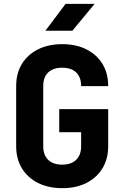

<svg xmlns="http://www.w3.org/2000/svg" viewBox="-20 -970 640 1000"><path d="M304.4 10Q232.1 10 178 -17.1Q124 -44.2 94.1 -93.4Q64.2 -142.6 64.2 -208.5V-521.5Q64.2 -588.4 94.1 -637.1Q124 -685.8 178 -712.9Q232.1 -740 304.4 -740Q376.8 -740 430.3 -712.8Q483.8 -685.6 513.7 -637.1Q543.5 -588.6 543.5 -521.5H402.5Q402.5 -568.2 376.7 -592.8Q350.8 -617.4 303.8 -617.4Q256.9 -617.4 231 -592.7Q205.2 -568 205.2 -521.7V-208.5Q205.2 -162.7 231 -137.6Q256.9 -112.5 303.8 -112.5Q350.8 -112.5 376.7 -137.6Q402.5 -162.7 402.5 -208.5V-281.3H288.5V-401.5H543.5V-208.5Q543.5 -142.4 513.7 -93.4Q483.8 -44.4 430.3 -17.2Q376.8 10 304.4 10ZM216.5 -810 321.7 -950H473L356.9 -810Z"/></svg>

Font: JetBrains Mono
Style: Regular
Weight: 400
Monospace: yes
Designer: Philipp Nurullin, Konstantin Bulenkov
Foundry: JetBrains
Version: Version 2.305